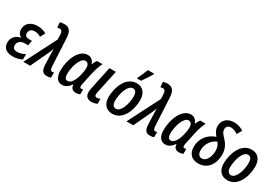

<svg xmlns="http://www.w3.org/2000/svg" viewBox="42 -1775 3948 2766"><g transform="rotate(30 2015.5 -392.0)"><path d="M177 10C238 10 291 -5 330 -26L331 -116C291 -94 249 -78 200 -78C146 -78 124 -104 124 -145C124 -206 171 -241 240 -241H291L308 -323H262C211 -323 188 -344 188 -383C188 -435 224 -463 277 -463C314 -463 350 -451 379 -432L421 -512C380 -538 333 -550 273 -550C168 -550 88 -493 88 -391C88 -339 113 -304 149 -288L148 -284C64 -268 12 -211 12 -125C12 -40 71 10 177 10Z M746 10C769 10 794 5 810 -1L811 -88C799 -84 789 -82 781 -82C758 -82 747 -100 744 -148L720 -611C714 -710 684 -767 593 -767C568 -767 540 -762 521 -757L528 -670C541 -674 553 -676 567 -676C599 -676 614 -654 617 -602L619 -525L351 0H464L599 -287C613 -316 626 -350 636 -380C636 -345 637 -303 639 -269L645 -115C649 -33 674 10 746 10Z M998 10C1058 10 1099 -26 1136 -77H1139C1142 -29 1164 10 1229 10C1252 10 1280 3 1295 -4L1296 -88C1286 -83 1276 -81 1267 -81C1252 -81 1243 -90 1243 -110C1243 -123 1246 -140 1250 -158L1286 -330C1304 -414 1331 -493 1356 -541H1265C1250 -522 1234 -491 1223 -465H1219C1201 -517 1166 -551 1108 -551C966 -551 876 -352 876 -159C876 -48 924 10 998 10ZM1040 -79C1003 -79 985 -108 985 -169C985 -282 1038 -460 1121 -460C1161 -460 1182 -429 1182 -375C1182 -341 1176 -298 1163 -248C1141 -162 1099 -79 1040 -79Z M1488 10C1521 10 1556 1 1580 -11L1581 -94C1560 -86 1541 -80 1523 -80C1502 -80 1491 -94 1491 -117C1491 -130 1494 -144 1497 -161L1578 -541H1471L1392 -168C1386 -138 1382 -113 1382 -94C1382 -22 1423 10 1488 10Z M1890 -611H1956C1991 -657 2046 -742 2067 -782L2068 -794H1965C1949 -750 1913 -666 1891 -624ZM1833 9C2006 9 2086 -193 2086 -361C2086 -479 2025 -550 1923 -550C1745 -550 1668 -335 1668 -177C1668 -60 1731 9 1833 9ZM1844 -80C1799 -80 1776 -115 1776 -176C1776 -288 1824 -460 1913 -460C1959 -460 1978 -418 1978 -364C1978 -233 1924 -80 1844 -80Z M2462 10C2485 10 2510 5 2526 -1L2527 -88C2515 -84 2505 -82 2497 -82C2474 -82 2463 -100 2460 -148L2436 -611C2430 -710 2400 -767 2309 -767C2284 -767 2256 -762 2237 -757L2244 -670C2257 -674 2269 -676 2283 -676C2315 -676 2330 -654 2333 -602L2335 -525L2067 0H2180L2315 -287C2329 -316 2342 -350 2352 -380C2352 -345 2353 -303 2355 -269L2361 -115C2365 -33 2390 10 2462 10Z M2714 10C2774 10 2815 -26 2852 -77H2855C2858 -29 2880 10 2945 10C2968 10 2996 3 3011 -4L3012 -88C3002 -83 2992 -81 2983 -81C2968 -81 2959 -90 2959 -110C2959 -123 2962 -140 2966 -158L3002 -330C3020 -414 3047 -493 3072 -541H2981C2966 -522 2950 -491 2939 -465H2935C2917 -517 2882 -551 2824 -551C2682 -551 2592 -352 2592 -159C2592 -48 2640 10 2714 10ZM2756 -79C2719 -79 2701 -108 2701 -169C2701 -282 2754 -460 2837 -460C2877 -460 2898 -429 2898 -375C2898 -341 2892 -298 2879 -248C2857 -162 2815 -79 2756 -79Z M3262 10C3419 10 3502 -118 3502 -274C3502 -359 3470 -424 3416 -483C3373 -529 3343 -560 3343 -605C3343 -650 3370 -677 3417 -677C3458 -677 3496 -660 3532 -634L3579 -715C3543 -741 3490 -764 3419 -764C3312 -764 3237 -700 3237 -600C3237 -541 3264 -497 3301 -455C3172 -411 3089 -307 3089 -168C3089 -66 3144 10 3262 10ZM3273 -79C3225 -79 3199 -117 3199 -176C3199 -277 3263 -370 3347 -402C3374 -370 3392 -329 3392 -270C3392 -183 3351 -79 3273 -79Z M3747 9C3920 9 4000 -193 4000 -361C4000 -479 3939 -550 3837 -550C3659 -550 3582 -335 3582 -177C3582 -60 3645 9 3747 9ZM3758 -80C3713 -80 3690 -115 3690 -176C3690 -288 3738 -460 3827 -460C3873 -460 3892 -418 3892 -364C3892 -233 3838 -80 3758 -80Z"/></g></svg>

Font: Noto Sans Display SemiCondensed Medium
Style: Italic
Weight: 500
Width: 4
Italic angle: -12°
Designer: Monotype Design Team
Foundry: Monotype Imaging Inc.
Version: Version 1.900